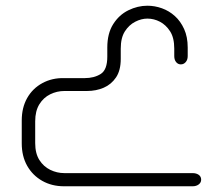

<svg xmlns="http://www.w3.org/2000/svg" viewBox="-20 -651 750 671"><path d="M636 -485V-455Q636 -442 629 -434Q622 -426 612 -426Q602 -426 595.5 -434Q589 -442 589 -455V-481Q589 -519 574.5 -541.5Q560 -564 539 -575Q518 -586 495 -586Q474 -586 452.5 -575Q431 -564 416.5 -541.5Q402 -519 402 -481V-445Q402 -405 385.5 -380.5Q369 -356 342.5 -344.5Q316 -333 284 -333H205Q179 -333 155.5 -321.5Q132 -310 117.5 -286.5Q103 -263 103 -227V-151Q103 -115 117.5 -92Q132 -69 155.5 -57.5Q179 -46 205 -46H653Q666 -46 674.5 -40Q683 -34 683 -23Q683 -13 674.5 -6.5Q666 0 653 0H204Q161 0 127.5 -19Q94 -38 75 -71.5Q56 -105 56 -150V-230Q56 -275 75 -308.5Q94 -342 128 -360.5Q162 -379 204 -378H276Q309 -378 332 -392.5Q355 -407 355 -453V-485Q355 -534 375.5 -566.5Q396 -599 428.5 -615Q461 -631 495 -631Q521 -631 546 -622Q571 -613 591 -595Q611 -577 623.5 -549.5Q636 -522 636 -485Z"/></svg>

Font: Beiruti Light
Style: Regular
Weight: 300
Designer: Arlette Boutros
Foundry: Boutros
Version: Version 1.41